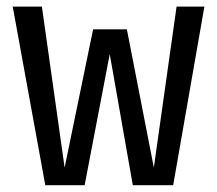

<svg xmlns="http://www.w3.org/2000/svg" viewBox="-20 -546 640 566"><path d="M490.5 0H371.5L303.5 -386.5L229.5 0H113.5L17.5 -526.5H103.5L170.5 -52L254.5 -459.5H354L433.5 -52L500.5 -526.5H582.5Z"/></svg>

Font: Fast_Mono
Style: Regular
Weight: 400
Monospace: yes
Designer: Carrois Corporate, Edenspiekermann AG, Nikita Prokopov
Foundry: Carrois Corporate, Edenspiekermann AG, Nikita Prokopov
Version: Version 5.002